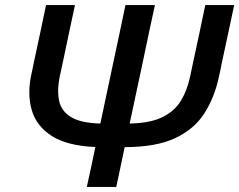

<svg xmlns="http://www.w3.org/2000/svg" viewBox="-20 -733 938 753"><path d="M320.5 0Q329.5 -40 337.5 -78Q345.5 -116 354 -156.5Q243.5 -161 183 -199.8Q122.5 -238.5 104.5 -301.5Q95 -334 95 -371Q95 -404.5 103 -441.5Q104.5 -449.5 107.5 -462Q110 -474 113 -489.5Q126.5 -553 138 -605.5Q149 -658 160.5 -713H274Q262 -657.5 251 -605.5Q240 -553 226.5 -489L215 -436Q208 -403 208 -375.5Q208 -356 211.5 -339Q220 -297.5 258.2 -274Q296.5 -250.5 373.5 -248.5L421.5 -474.5Q436 -542.5 448 -598.5Q459.5 -654 472 -713H587.5Q575 -654.5 563 -599Q551 -543 537 -475.5L488.5 -248.5Q567.5 -250 615.2 -272.8Q663 -295.5 688.5 -336.5Q714 -377.5 726 -434.5L737.5 -489Q751.5 -553 762.5 -605.5Q773.5 -658 785 -713H898.5Q886.5 -657.5 875.5 -605Q864.5 -552.5 850.5 -489Q847.5 -473 844 -456.5Q840.5 -440 838.5 -431.5Q821.5 -351.5 782 -289.2Q742.5 -227 667.5 -191.5Q592.5 -156 469 -156Q460.5 -115.5 452.5 -77.8Q444.5 -40 436 0Z"/></svg>

Font: Heraclito Medium
Style: Italic
Weight: 500
Italic angle: -12°
Designer: Kostas Bartsokas (font) & Cristiano Sobral (main changes)
Foundry: Kostas Bartsokas (font) & Cristiano Sobral (main changes)
Version: Version 1.00;July 8, 2020;FontCreator 13.0.0.2655 64-bit